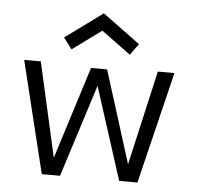

<svg xmlns="http://www.w3.org/2000/svg" viewBox="-47 -654 726 702"><g transform="rotate(5 316.0 -303.0)"><path d="M306.5 -339.5 198.5 0H131.5L31 -410.5H92L170 -63.5L277 -402.5H336L442.5 -63.5L521.5 -410.5H582.5L482.5 0H415.5ZM414 -463 306.5 -542 200 -464 169 -505 306.5 -605.5 444 -504.5Z"/></g></svg>

Font: League Spartan Thin Light
Style: Regular
Weight: 300
Version: Version 2.002